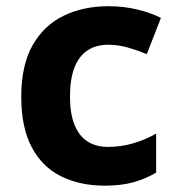

<svg xmlns="http://www.w3.org/2000/svg" viewBox="-20 -576 556 606"><path d="M311 10Q232.1 10 172.6 -19.6Q113.1 -49.2 80.1 -111.4Q47.1 -173.7 47.1 -270.5Q47.1 -370.7 83.1 -433.6Q119.2 -496.5 181.2 -526.5Q243.2 -556.4 322.5 -556.4Q369.6 -556.4 412.1 -546.3Q454.7 -536.3 487.9 -519.4L443.2 -405Q413.1 -417.6 382.6 -426.2Q352.1 -434.8 321.7 -434.8Q282.9 -434.8 255.9 -416.7Q228.8 -398.6 214.9 -362.4Q200.9 -326.3 200.9 -271.5Q200.9 -217.3 215.2 -182Q229.4 -146.8 256.1 -129.6Q282.8 -112.4 320.4 -112.4Q362.5 -112.4 400.9 -123.8Q439.3 -135.2 472.8 -154.3V-31.2Q441.5 -12.3 402.6 -1.2Q363.7 10 311 10Z"/></svg>

Font: Noto Sans Symbols
Style: Regular
Weight: 400
Designer: Monotype Design Team
Foundry: Monotype Imaging Inc.
Version: Version 2.002